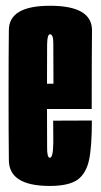

<svg xmlns="http://www.w3.org/2000/svg" viewBox="-20 -626 342 650"><path d="M148.5 3.5V-92Q139 -92 139.5 -129Q139 -165.5 139 -302.5Q139 -443 139.5 -476Q140 -510 149.5 -510Q161 -510 160.5 -477Q160.5 -445.5 161 -342.5H128V-257H290.5Q290.5 -279.5 290.5 -302.5Q290.5 -441.5 291.5 -524.5Q290.5 -606.5 149.5 -606.5Q10 -606.5 10 -524Q9 -441 9 -303.5Q9 -175 10 -85.5Q9 3.5 148.5 3.5ZM148.5 -92V3.5Q212.5 3.5 242.5 -17.5Q271.5 -38.5 281.5 -84.5Q291 -128.5 291 -218L160 -217.5Q160 -176.5 160.5 -144Q160 -112.5 156.5 -102Q154 -92 148.5 -92Z"/></svg>

Font: Anybody UltraCondensed
Style: Bold
Weight: 700
Width: 1
Version: Version 1.113;gftools[0.9.25]